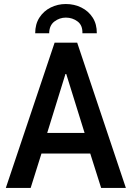

<svg xmlns="http://www.w3.org/2000/svg" viewBox="-20 -931 653 951"><path d="M8.8 0 250.5 -719.7H362.3L603.5 0H481L417 -202.1L407.2 -246.1L308.1 -564.5H304.2L205.6 -246.1L195.3 -202.1L131.8 0ZM141.1 -170.4V-272.5H471.2V-170.4ZM306.2 -911.1Q347.7 -911.1 382.8 -893.8Q418 -876.5 439 -844Q460 -811.5 459.5 -766.1H388.2Q389.6 -805.7 364.3 -824.7Q338.9 -843.8 306.2 -843.8Q274.9 -843.8 249.5 -824.5Q224.1 -805.2 223.6 -766.1H154.3Q154.3 -811.5 175.3 -844Q196.3 -876.5 231 -893.8Q265.6 -911.1 306.2 -911.1Z"/></svg>

Font: Reddit Sans Condensed SemiBold
Style: Regular
Weight: 600
Designer: Stephen Hutchings
Foundry: Reddit
Version: Version 1.014